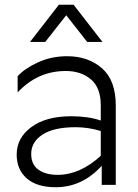

<svg xmlns="http://www.w3.org/2000/svg" viewBox="-20 -776 581 806"><path d="M222 -42Q316 -42 403 -122V-226Q351 -242 297 -242Q206 -242 158.5 -211Q111 -180 111 -130Q111 -85 141.5 -63.5Q172 -42 222 -42ZM403 -334Q403 -408 361.5 -443Q320 -478 256 -478Q138 -478 54 -388V-456Q84 -489 140 -514.5Q196 -540 262 -540Q350 -540 408 -489.5Q466 -439 466 -333V0H407V-80Q325 10 214 10Q135 10 92.5 -27Q50 -64 50 -127Q50 -197 111.5 -242.5Q173 -288 279 -288Q351 -288 403 -270ZM227 -756H289L410 -600H346L258 -712L170 -600H106Z"/></svg>

Font: Roundo
Style: Regular
Weight: 400
Designer: Namrata Goyal (Gurmukhi), Shiva Nallaperumal (Latin)
Foundry: Indian Type Foundry
Version: Version 1.000;PS 1.0;hotconv 1.0.88;makeotf.lib2.5.647800